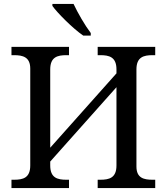

<svg xmlns="http://www.w3.org/2000/svg" viewBox="-20 -951 843 971"><path d="M401 -771H439V-784C410 -822 373 -886 352 -931H245V-921C270 -886 348 -807 401 -771ZM38 0H329V-42H316C271 -42 234 -51 234 -114V-134L569 -510V-114C569 -51 532 -42 487 -42H474V0H765V-42H752C708 -42 670 -50 670 -109V-600C670 -663 707 -672 752 -672H765V-714H474V-672H487C532 -672 569 -663 569 -600V-580L234 -204V-600C234 -663 271 -672 316 -672H329V-714H38V-672H51C95 -672 133 -663 133 -604V-114C133 -51 96 -42 51 -42H38Z"/></svg>

Font: Noto Serif Thai
Style: Regular
Weight: 400
Designer: Monotype Design Team
Foundry: Monotype Imaging Inc.
Version: Version 1.901